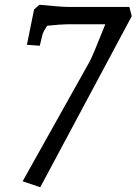

<svg xmlns="http://www.w3.org/2000/svg" viewBox="-20 -681 573 806"><path d="M262 -652H523L533 -613L149 105L75 80L356 -422Q366 -438 422 -579H260Q238 -579 178 -573Q162 -548 159 -539L147 -489L93 -493L123 -641L145 -661Q239 -652 262 -652Z"/></svg>

Font: Andada
Style: Italic
Weight: 400
Italic angle: -8.29999°
Designer: Carolina Giovagnoli
Foundry: Carolina Giovagnoli
Version: Version 1.003